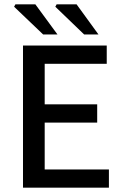

<svg xmlns="http://www.w3.org/2000/svg" viewBox="-20 -865 572 885"><path d="M86 0V-655H472V-571H186V-384H428V-300H186V-84H482V0ZM179 -706 45 -834 51 -845H143L245 -706ZM368 -706 235 -834 241 -845H333L434 -706Z"/></svg>

Font: Source Sans 3 ExtraLight Medium
Style: Regular
Weight: 500
Version: Version 3.052;hotconv 1.1.0;makeotfexe 2.6.0